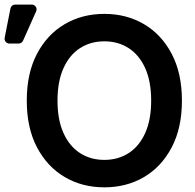

<svg xmlns="http://www.w3.org/2000/svg" viewBox="-24 -797 841 827"><path d="M91.3 -363.6Q91.3 -481.2 135.1 -564.8Q179 -648.4 254.4 -692.8Q329.9 -737.2 425.4 -737.2Q521 -737.2 596.4 -692.8Q671.9 -648.4 715.7 -564.8Q759.6 -481.2 759.6 -363.6Q759.6 -246.1 715.7 -162.5Q671.9 -78.8 596.4 -34.4Q521 9.9 425.4 9.9Q329.9 9.9 254.4 -34.6Q179 -79.2 135.1 -162.8Q91.3 -246.4 91.3 -363.6ZM627.1 -363.6Q627.1 -446.4 601.4 -503.4Q575.6 -560.4 530.2 -589.7Q484.7 -619 425.4 -619Q366.1 -619 320.7 -589.7Q275.2 -560.4 249.5 -503.4Q223.7 -446.4 223.7 -363.6Q223.7 -280.9 249.5 -223.9Q275.2 -166.9 320.7 -137.6Q366.1 -108.3 425.4 -108.3Q484.7 -108.3 530.2 -137.6Q575.6 -166.9 601.4 -223.9Q627.1 -280.9 627.1 -363.6ZM-4.3 -630.3Q-4.3 -621.8 1.8 -615.6Q7.8 -609.4 16.3 -609.4H56.1Q62.1 -609.4 67.3 -612.7Q72.4 -616.1 75.3 -621.8L131.7 -748.2Q133.5 -752.8 133.5 -756.4Q133.5 -764.9 127.5 -771.1Q121.4 -777.3 112.6 -777.3H41.2Q33.7 -777.3 28.1 -772.5Q22.4 -767.8 21 -760.7L-3.9 -634.2Q-4.3 -632.8 -4.3 -630.3Z"/></svg>

Font: DeltaSans SemiBold
Style: Regular
Weight: 600
Designer: Rasmus Andersson
Foundry: rsms
Version: Version 3.012